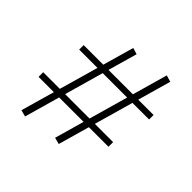

<svg xmlns="http://www.w3.org/2000/svg" viewBox="-161 -721 936 936"><g transform="rotate(45 307.0 -253.0)"><path d="M344 41 310 32 480 -568 514 -558ZM43 -121V-153H525V-121ZM133 62 99 53 270 -547 303 -537ZM89 -355V-386H571V-355Z"/></g></svg>

Font: Ysabeau ExtraLight
Style: Regular
Weight: 250
Designer: Christian Thalmann (Catharsis Fonts)
Version: Version 2.002